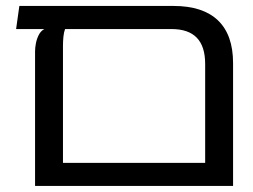

<svg xmlns="http://www.w3.org/2000/svg" viewBox="-20 -613 834 633"><path d="M552 -593.4Q648.9 -593.4 698.6 -545.8Q748.4 -498.1 748.4 -405.1V0H95.6V-444.1Q95.6 -456 98.4 -470.4Q101.2 -484.8 107.8 -497.8Q114.4 -510.9 126.2 -517.2H33.1L43.8 -593.4ZM656.4 -76.1V-402.1Q656.4 -460 628.8 -488.6Q601.2 -517.2 545.5 -517.2H194.5Q190.6 -506.9 189.1 -492.1Q187.6 -477.2 187.6 -462.1V-76.1Z"/></svg>

Font: Noto Sans Hebrew Light
Style: Regular
Weight: 100
Version: Version 3.000